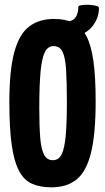

<svg xmlns="http://www.w3.org/2000/svg" viewBox="-20 -791 449 821"><path d="M200 10Q151 10 116.5 -5.5Q82 -21 61 -61Q40 -101 30 -172Q20 -243 20 -354Q20 -490 41 -567.5Q62 -645 104.5 -677.5Q147 -710 211 -710Q260 -710 294 -693.5Q328 -677 349 -637.5Q370 -598 379.5 -530Q389 -462 389 -358Q389 -217 369 -137Q349 -57 307.5 -23.5Q266 10 200 10ZM206 -106Q231 -106 243.5 -131Q256 -156 261 -211Q266 -266 266 -354Q266 -441 262.5 -494Q259 -547 247 -570.5Q235 -594 209 -594Q185 -594 172 -568.5Q159 -543 153.5 -485Q148 -427 148 -329Q148 -251 152 -202Q156 -153 168.5 -129.5Q181 -106 206 -106ZM245 -628 246 -697Q288 -697 301.5 -714.5Q315 -732 315 -762Q315 -767 328.5 -769Q342 -771 359 -770.5Q376 -770 389.5 -766.5Q403 -763 403 -758Q404 -742 397.5 -720Q391 -698 374 -677Q357 -656 325.5 -642Q294 -628 245 -628Z"/></svg>

Font: Yanone Kaffeesatz ExtraLight
Style: Bold
Weight: 700
Version: Version 2.003